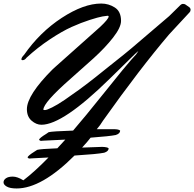

<svg xmlns="http://www.w3.org/2000/svg" viewBox="-188 -678 1097 1085"><path d="M401 185Q362 193 233 201Q47 387 -94 387Q-131 387 -149.5 376.5Q-168 366 -168 352.5Q-168 339 -154.5 329.5Q-141 320 -115.5 320Q-90 320 -56 341Q8 292 86 212L-10 217Q-14 218 -21 218Q-28 218 -32 212Q-32 203 8 178L22 169Q38 164 136 160L181 111L55 117Q51 118 44 118Q37 118 33 112Q33 103 74 78L87 69Q105 64 224 60H225Q285 -9 405.5 -159.5Q526 -310 553 -339.5Q580 -369 581.5 -371Q583 -373 586 -378Q604 -400 576 -374L431 -232Q167 27 46 27Q17 27 -9.5 4Q-36 -19 -36 -61Q-36 -141 111 -288L378 -526Q426 -571 426 -585Q426 -589 420 -589Q414 -589 391 -585Q368 -581 319.5 -565.5Q271 -550 217.5 -526Q164 -502 94.5 -456Q25 -410 -38 -352Q-48 -338 -60 -338H-63Q-67 -339 -67 -343Q-67 -353 -52 -368Q37 -496 161 -577Q285 -658 384 -658Q426 -658 461 -635.5Q496 -613 496 -560Q496 -523 451 -465.5Q406 -408 341 -349Q276 -290 212 -234Q57 -98 57 -58Q57 -56 66.5 -56Q76 -56 106.5 -71Q137 -86 178 -114Q219 -142 259.5 -171.5Q300 -201 349.5 -240Q399 -279 432 -306Q527 -381 556 -406L768 -587L827 -645Q837 -656 845.5 -656Q854 -656 859 -653L882 -637Q889 -631 889 -622.5Q889 -614 883 -608L768 -484Q602 -289 394 4Q379 29 359 52H454Q483 52 491 60Q491 77 466 85Q432 92 324 100Q309 120 276 156L389 152Q419 153 426 160Q426 177 401 185Z"/></svg>

Font: Mr Dafoe
Style: Regular
Weight: 400
Designer: Alejandro Paul
Foundry: Alejandro Paul
Version: Version 1.000